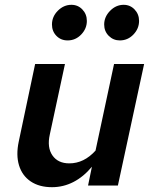

<svg xmlns="http://www.w3.org/2000/svg" viewBox="-20 -771 640 798"><path d="M196 7Q143 7 107.5 -17Q72 -41 59 -84Q46 -127 58 -183L126 -505H250L187 -212Q175 -158 198 -125Q221 -92 268 -92Q329 -92 377 -145L454 -505H579L470 0H346L362 -78Q327 -36 285 -14.5Q243 7 196 7ZM261 -603Q233 -603 214.5 -622Q196 -641 196 -669Q196 -702 220.5 -726.5Q245 -751 277 -751Q304 -751 322.5 -731.5Q341 -712 341 -684Q341 -652 317.5 -627.5Q294 -603 261 -603ZM478 -603Q451 -603 432 -622Q413 -641 413 -669Q413 -701 437.5 -726Q462 -751 494 -751Q521 -751 539.5 -731.5Q558 -712 558 -684Q558 -652 534.5 -627.5Q511 -603 478 -603Z"/></svg>

Font: Red Hat Mono SemiBold
Style: Italic
Weight: 600
Italic angle: -12°
Monospace: yes
Designer: Pentagram, MCKL
Foundry: MCKL
Version: Version 1.030